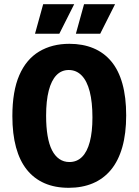

<svg xmlns="http://www.w3.org/2000/svg" viewBox="-20 -882 661 916"><path d="M308 14Q242 14 192 -8Q142 -30 108 -72.5Q74 -115 56.5 -179Q39 -243 39 -328Q39 -447 72 -523Q105 -599 166.5 -636Q228 -673 311 -673Q375 -673 425.5 -652Q476 -631 511 -589Q546 -547 564 -482.5Q582 -418 582 -332Q582 -245 563.5 -180Q545 -115 509.5 -72Q474 -29 423 -7.5Q372 14 308 14ZM311 -109Q347 -109 371.5 -133.5Q396 -158 408.5 -205.5Q421 -253 421 -322Q421 -395 408 -445.5Q395 -496 369.5 -522Q344 -548 308 -548Q273 -548 249 -523Q225 -498 212.5 -449.5Q200 -401 200 -330Q200 -276 207 -234.5Q214 -193 228 -165.5Q242 -138 263 -123.5Q284 -109 311 -109ZM263 -721H147L186 -862H334ZM458 -721H342L381 -862H529Z"/></svg>

Font: Bricolage Grotesque 24pt SemiCondensed ExtraBold
Style: Regular
Weight: 800
Width: 4
Designer: Mathieu Triay
Foundry: Atelier Triay
Version: Version 1.001;gftools[0.9.33.dev8+g029e19f]